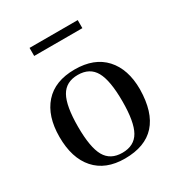

<svg xmlns="http://www.w3.org/2000/svg" viewBox="-150 -711 772 825"><g transform="rotate(-30 236.0 -298.5)"><path d="M233 10Q138 10 86.5 -48Q35 -106 35 -211Q35 -314 86.5 -372Q138 -430 236 -430Q333 -430 385 -373Q437 -316 437 -216Q434 10 233 10ZM346 -209Q346 -312 320.5 -357.5Q295 -403 236 -403Q177 -403 151.5 -357.5Q126 -312 126 -209Q126 -107 151.5 -62Q177 -17 236 -17Q295 -17 320.5 -62Q346 -107 346 -209ZM115 -567V-607H354V-567Z"/></g></svg>

Font: UnnaRegular
Style: Regular
Weight: 400
Designer: Jorge de Buen Unna
Foundry: Omnibus-Type
Version: Version 2.008;hotconv 1.0.109;makeotfexe 2.5.65596